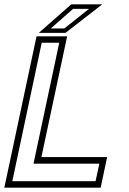

<svg xmlns="http://www.w3.org/2000/svg" viewBox="-32 -868 598 888"><path d="M-12 0 137 -700H278.5L159.5 -141.5H463.5L433.5 0ZM25 -30H410L427.5 -111H123L242 -670.5H161ZM147.5 -716 297.5 -848H441L271 -716ZM203 -736.5H265.5L379.5 -827H306Z"/></svg>

Font: Tourney Thin Light
Style: Italic
Weight: 300
Italic angle: -12°
Version: Version 1.015